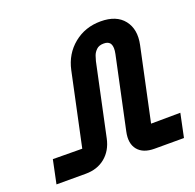

<svg xmlns="http://www.w3.org/2000/svg" viewBox="-103 -663 786 772"><g transform="rotate(-20 289.5 -277.0)"><path d="M12.5 0.5H138Q187.5 0.5 221.2 -27.2Q255 -55 265.5 -103.5L331 -411Q333 -419.5 337.5 -432.5Q342 -445.5 353 -456.2Q364 -467 384.5 -467Q426.5 -467.5 414.5 -411L349 -103.5Q338.5 -55 361 -27.2Q383.5 0.5 432.5 0.5H558L579 -100L453.5 -99L520 -411Q533.5 -474.5 502 -514.8Q470.5 -555 403 -555Q336.5 -555 288 -515.5Q239.5 -476 225.5 -411L159 -99L33.5 -100Z"/></g></svg>

Font: League Gothic SemiExpanded Italic
Style: Regular
Weight: 400
Width: 6
Designer: The League of Moveable Type
Version: Version 1.600; ttfautohint (v1.8.3)